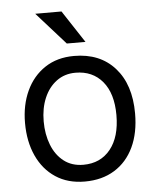

<svg xmlns="http://www.w3.org/2000/svg" viewBox="-54 -802 699 859"><g transform="rotate(-5 295.5 -372.5)"><path d="M292.6 11.4Q216.6 11.4 161.9 -24.7Q107.2 -60.7 77.8 -124.8Q48.3 -188.9 48.3 -272.7Q48.3 -353.7 77.8 -416.9Q107.2 -480.1 161.9 -516.3Q216.6 -552.6 292.6 -552.6Q408.7 -552.6 475.7 -477.6Q542.6 -402.7 542.6 -272.7Q542.6 -185.4 512.4 -121.6Q482.2 -57.9 426.1 -23.3Q370 11.4 292.6 11.4ZM292.6 -63.9Q369.3 -63.9 414.1 -119.3Q458.8 -174.7 458.8 -272.7Q458.8 -369.7 414.1 -423.5Q369.3 -477.3 292.6 -477.3Q243.6 -477.3 207.6 -450.6Q171.5 -424 151.8 -377.8Q132.1 -331.7 132.1 -272.7Q132.1 -214.5 150.6 -167.1Q169 -119.7 204.9 -91.8Q240.8 -63.9 292.6 -63.9ZM254.3 -755.7 349.4 -610.8H265.6L136.4 -755.7Z"/></g></svg>

Font: Inter UI
Style: Regular
Weight: 400
Designer: Rasmus Andersson
Foundry: rsms
Version: Version 2.2